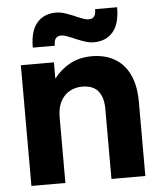

<svg xmlns="http://www.w3.org/2000/svg" viewBox="-52 -778 696 824"><g transform="rotate(-5 295.5 -366.0)"><path d="M50 -520H192.4V-449.8Q221 -487.4 262.1 -509.7Q303.2 -532 355.8 -532Q413.4 -532 454.9 -507.7Q496.4 -483.4 518.6 -436Q540.8 -388.6 540.8 -320.4V0H394.8V-302.8Q394.8 -350.4 373.2 -378Q351.6 -405.6 303.8 -405.6Q275.6 -405.6 251.4 -393Q227.2 -380.4 211.8 -353Q196.4 -325.6 196.4 -283.2V0H50ZM220 -732Q236.4 -732 251.9 -727.4Q267.4 -722.8 288 -714.4Q291.4 -713.6 295.4 -711.6L310.8 -704.6Q322.2 -699.8 335 -695.3Q347.8 -690.8 356.8 -690.8Q373 -690.8 380.7 -700.2Q388.4 -709.6 388.4 -732H483.2Q483.2 -659.8 453.1 -625.3Q423 -590.8 370.8 -590.8Q354.4 -590.8 338.9 -595.4Q323.4 -600 302.8 -608.4Q299.4 -609.2 295.4 -611.2L280 -618.2Q268.6 -623 255.8 -627.5Q243 -632 234 -632Q217.8 -632 210.1 -622.6Q202.4 -613.2 202.4 -590.8H107.6Q107.6 -663 137.7 -697.5Q167.8 -732 220 -732Z"/></g></svg>

Font: Aspekta Variable
Style: Regular
Weight: 400
Designer: Ivo Dolenc
Version: Version 2.100